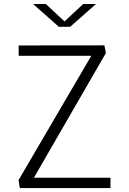

<svg xmlns="http://www.w3.org/2000/svg" viewBox="-20 -962 660 982"><path d="M514 -730 521.5 -690.5 141 -31.5 127.5 -53H545V0H81.5L75 -41L453 -687L461 -676.5H75.5V-729.5ZM281 -825H339L471 -941.5H405.5L310 -852.5L214.5 -941.5H149Z"/></svg>

Font: Monaspace Neon Var ExtraLight
Style: Regular
Weight: 200
Designer: Riley Cran and the Lettermatic Team
Version: Version 1.200 (Monaspace Neon Var)